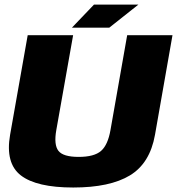

<svg xmlns="http://www.w3.org/2000/svg" viewBox="-20 -832 789 856"><path d="M306.5 4Q470 4 559.2 -50Q648.5 -104 671 -231L749 -675H547L472.5 -252Q461 -186 430.5 -159.2Q400 -132.5 330.5 -132.5Q261.5 -132.5 240.5 -159.5Q219.5 -186.5 231 -252L306 -675H103.5L25 -231Q3 -104 73 -50Q143 4 306.5 4ZM377 -708.5H467L597 -811.5H477.5ZM300.5 -708.5H390L515.5 -811.5H399Z"/></svg>

Font: Anybody UltraCondensed Thin ExtraBold
Style: Italic
Weight: 800
Italic angle: -10°
Version: Version 1.111